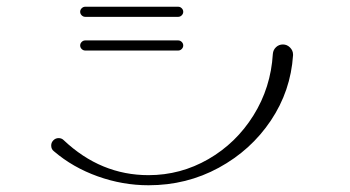

<svg xmlns="http://www.w3.org/2000/svg" viewBox="-20 -655 1040 570"><path d="M140 -206Q132 -212 132 -223Q132 -232 138.5 -238.5Q145 -245 154 -245Q163 -245 169 -239Q279 -135 421 -135Q516 -135 598.5 -182.5Q681 -230 732.5 -312.5Q784 -395 790 -495Q791 -507 799.5 -515Q808 -523 820 -523Q832 -523 841 -514Q850 -505 850 -493V-491Q843 -385 784 -297Q725 -209 629.5 -157Q534 -105 421 -105Q344 -105 270 -131.5Q196 -158 140 -206ZM218 -520Q218 -526 222.5 -530.5Q227 -535 233 -535H509Q515 -535 519.5 -530.5Q524 -526 524 -520Q524 -514 519.5 -509.5Q515 -505 509 -505H233Q227 -505 222.5 -509.5Q218 -514 218 -520ZM218 -620Q218 -626 222.5 -630.5Q227 -635 233 -635H509Q515 -635 519.5 -630.5Q524 -626 524 -620Q524 -614 519.5 -609.5Q515 -605 509 -605H233Q227 -605 222.5 -609.5Q218 -614 218 -620Z"/></svg>

Font: GL-CurulMinamoto Light
Style: Regular
Weight: 300
Designer: Eunice (kana); Ryoko NISHIZUKA 西塚涼子 (ideographs); Frank Grießhammer (Latin, Greek & Cyrillic); Wenlong ZHANG
Foundry: Gutenberg Labo; Adobe
Version: Version 1.002